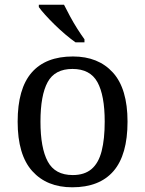

<svg xmlns="http://www.w3.org/2000/svg" viewBox="-20 -786 617 816"><path d="M287 10Q179 10 117 -59Q55 -128 55 -269Q55 -409 114.5 -477.5Q174 -546 290 -546Q398 -546 460 -477.5Q522 -409 522 -269Q522 -128 462.5 -59Q403 10 287 10ZM289 -42Q339 -42 369 -67.5Q399 -93 412 -144Q425 -195 425 -269Q425 -381 394 -437Q363 -493 288 -493Q213 -493 182.5 -437Q152 -381 152 -269Q152 -157 183 -99.5Q214 -42 289 -42ZM301 -606Q281 -620 258 -639.5Q235 -659 212.5 -681Q190 -703 172 -723Q154 -743 145 -756V-766H252Q263 -744 277.5 -717Q292 -690 308.5 -664Q325 -638 339 -619V-606Z"/></svg>

Font: Noto Serif Tamil
Style: Regular
Weight: 400
Designer: Indian Type Foundry, Tom Grace, and the Monotype Design Team
Foundry: Monotype Imaging Inc.
Version: Version 2.003